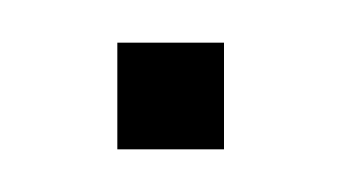

<svg xmlns="http://www.w3.org/2000/svg" viewBox="-20 -70 160 90"><path d="M35 0V-50H85V0Z"/></svg>

Font: Rokkitt Thin
Style: Regular
Weight: 250
Version: Version 3.103